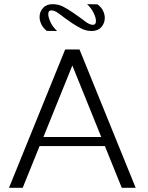

<svg xmlns="http://www.w3.org/2000/svg" viewBox="-20 -896 705 916"><path d="M22.9 0 290.9 -660H359.3L627.3 0H560.9L464.6 -238.2L508.5 -199H141.7L184.6 -238.2L88.3 0ZM170 -200 158.3 -242.4H491.9L480.2 -200L314.2 -610.6H336.1ZM202.8 -748.7Q185 -763.5 176.9 -780.8Q168.8 -798.1 168.8 -815Q168.8 -839.8 185.1 -857.9Q201.5 -876.1 230.6 -876.1Q257.4 -876.1 279.6 -865.1Q301.8 -854.1 328 -835.9Q365.1 -810.4 386.1 -794Q407.2 -777.6 423.2 -777.6Q437.8 -777.6 437.8 -795.3Q437.8 -811.6 426.9 -834.1Q415.9 -856.7 395.5 -876.1L444.9 -875.3Q463.1 -862.1 471.5 -844.8Q479.9 -827.5 479.9 -810.5Q479.9 -785.4 463.5 -766.8Q447 -748.1 417.1 -748.1Q392.1 -748.1 369.8 -759Q347.5 -769.9 323.2 -786Q284 -813.2 262.9 -829.8Q241.7 -846.4 224.7 -846.4Q210.2 -846.4 210.2 -828.7Q210.2 -813.3 220.9 -790.4Q231.7 -767.5 252.4 -748.1Z"/></svg>

Font: Panamera Thin
Style: Regular
Weight: 100
Designer: Bastien Sozeau
Foundry: NBR — Bastien Sozeau
Version: Version 3.003;gftools[0.9.33]